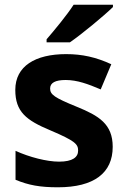

<svg xmlns="http://www.w3.org/2000/svg" viewBox="-20 -786 537 816"><path d="M460 -756V-766H293C264 -721 210 -656 178 -619V-606H277C328 -641 422 -719 460 -756ZM459 -162C459 -259 400 -294 307 -332C211 -371 193 -384 193 -410C193 -434 215 -446 259 -446C308 -446 354 -429 408 -406L453 -513C388 -543 329 -556 261 -556C130 -556 45 -505 45 -404C45 -311 91 -275 194 -232C300 -187 312 -173 312 -146C312 -118 289 -99 231 -99C179 -99 105 -118 46 -145V-22C101 1 150 10 226 10C380 10 459 -51 459 -162Z"/></svg>

Font: Noto Traditional Nushu
Style: Bold
Weight: 700
Designer: LIU Zhao
Foundry: LiuZhao Studio
Version: Version 2.003